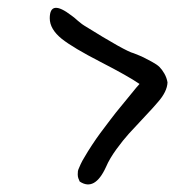

<svg xmlns="http://www.w3.org/2000/svg" viewBox="-20 -552 459 494"><path d="M164 -512Q170 -508 181 -498Q193 -488 197 -486Q303 -420 324 -415Q342 -408 349 -404.5Q356 -401 370 -393.5Q384 -386 390.5 -379.5Q397 -373 403 -362.5Q409 -352 411 -340Q410 -316 386 -289Q377 -278 352 -251.5Q327 -225 312 -208.5Q297 -192 279.5 -168Q262 -144 253 -123Q224 -59 185 -85Q183 -89 181.5 -93.5Q180 -98 180 -103.5Q180 -109 180.5 -112Q181 -115 184 -121.5Q187 -128 187.5 -129.5Q188 -131 192 -138.5Q196 -146 197 -147Q205 -161 216.5 -178.5Q228 -196 238 -209.5Q248 -223 264 -244Q280 -265 288.5 -275Q297 -285 315.5 -308Q334 -331 339 -336Q310 -356 239 -392.5Q168 -429 139 -452Q108 -477 108 -505Q108 -555 164 -512Z"/></svg>

Font: Long Cang
Style: Regular
Weight: 400
Designer: ZhongQi
Foundry: ZhongQi
Version: Version 2.001